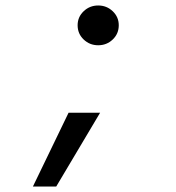

<svg xmlns="http://www.w3.org/2000/svg" viewBox="-20 -558 640 700"><path d="M100 122 230 -147H345L185 122ZM338 -393Q307 -393 285 -414Q263 -435 263 -466Q263 -496 285 -517Q307 -538 338 -538Q369 -538 391 -517Q413 -496 413 -466Q413 -435 391 -414Q369 -393 338 -393Z"/></svg>

Font: DM Mono
Style: Italic
Weight: 400
Italic angle: -10°
Designer: Colophon Foundry
Foundry: Colophon Foundry
Version: Version 1.000; ttfautohint (v1.8.2.53-6de2)